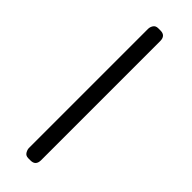

<svg xmlns="http://www.w3.org/2000/svg" viewBox="-155 -414 423 423"><g transform="rotate(45 56.5 -202.5)"><path d="M55 0H48Q40 0 36.5 -6Q33 -12 33 -17V-388Q33 -394 36.5 -399.5Q40 -405 48 -405H55Q71 -405 71 -388V-17Q71 0 55 0Z"/></g></svg>

Font: Chathura
Style: Bold
Weight: 700
Designer: Appaji Ambarisha Darbha
Foundry: Aditya Fonts
Version: Version 1.002 2016